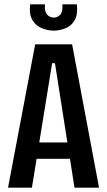

<svg xmlns="http://www.w3.org/2000/svg" viewBox="-20 -864 494 884"><path d="M17 0 142 -660H312L436 0H323L233 -573H220L127 0ZM110 -133V-208H348V-133ZM119 -844H187Q184 -812 196.5 -797.5Q209 -783 227 -783Q246 -783 258 -797Q270 -811 267 -844H334Q339 -797 323.5 -770.5Q308 -744 281 -733.5Q254 -723 228 -723Q198 -723 170.5 -735Q143 -747 128 -774Q113 -801 119 -844Z"/></svg>

Font: Bricolage Grotesque Condensed Medium
Style: Regular
Weight: 500
Width: 3
Designer: Mathieu Triay
Foundry: Atelier Triay
Version: Version 1.000;gftools[0.9.30]